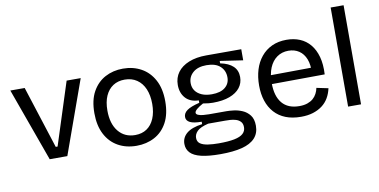

<svg xmlns="http://www.w3.org/2000/svg" viewBox="-80 -928 2627 1330"><g transform="rotate(-10 1233.5 -263.0)"><path d="M203 0 17 -516H118L259 -77H272L413 -516H512L327 0Z M813 13Q739 13 682.5 -19Q626 -51 594.5 -112Q563 -173 563 -260Q563 -351 596 -410.5Q629 -470 685 -500Q741 -530 811 -530Q882 -530 938.5 -499Q995 -468 1028 -407Q1061 -346 1061 -257Q1061 -167 1028.5 -107Q996 -47 939.5 -17Q883 13 813 13ZM816 -62Q864 -62 898 -85Q932 -108 950.5 -151.5Q969 -195 969 -254Q969 -315 950 -359.5Q931 -404 895 -428.5Q859 -453 809 -453Q762 -453 727.5 -430.5Q693 -408 674 -365.5Q655 -323 655 -262Q655 -169 698.5 -115.5Q742 -62 816 -62Z M1375 171Q1292 171 1240 158.5Q1188 146 1164 120.5Q1140 95 1140 58Q1140 13 1175.5 -16.5Q1211 -46 1285 -56V-73Q1230 -73 1203.5 -86Q1177 -99 1177 -125Q1177 -152 1203.5 -171Q1230 -190 1291 -205V-222Q1230 -224 1198 -260Q1166 -296 1166 -352Q1166 -403 1193.5 -440.5Q1221 -478 1273 -499Q1325 -520 1396 -520H1642V-442L1481 -466V-449Q1540 -437 1570.5 -408Q1601 -379 1601 -332Q1601 -289 1576 -257Q1551 -225 1503 -207Q1455 -189 1385 -189Q1370 -189 1355 -190.5Q1340 -192 1316 -196Q1286 -180 1270 -166Q1254 -152 1254 -141Q1254 -131 1268 -125Q1282 -119 1303 -117Q1324 -115 1343 -115H1467Q1486 -115 1516.5 -111.5Q1547 -108 1577.5 -95Q1608 -82 1629 -55Q1650 -28 1650 19Q1650 72 1618.5 106Q1587 140 1526 155.5Q1465 171 1375 171ZM1376 95Q1444 95 1486 86.5Q1528 78 1547.5 60Q1567 42 1567 15Q1567 -10 1554 -24Q1541 -38 1521 -44Q1501 -50 1481 -51Q1461 -52 1445 -52H1327Q1270 -38 1248.5 -16.5Q1227 5 1227 31Q1227 58 1246.5 71.5Q1266 85 1300 90Q1334 95 1376 95ZM1388 -248Q1449 -248 1481.5 -274.5Q1514 -301 1514 -345Q1514 -393 1481 -423Q1448 -453 1385 -453Q1324 -453 1290 -423.5Q1256 -394 1256 -349Q1256 -319 1271.5 -296.5Q1287 -274 1316.5 -261Q1346 -248 1388 -248Z M1970 13Q1908 13 1861.5 -5.5Q1815 -24 1783.5 -59Q1752 -94 1736 -142.5Q1720 -191 1720 -250Q1720 -311 1735.5 -361.5Q1751 -412 1782 -450Q1813 -488 1858 -509Q1903 -530 1961 -530Q2013 -530 2055 -512.5Q2097 -495 2126.5 -459.5Q2156 -424 2170.5 -371.5Q2185 -319 2181 -248L1777 -245V-307L2124 -310L2095 -269Q2099 -330 2083 -370.5Q2067 -411 2035.5 -432Q2004 -453 1961 -453Q1915 -453 1880.5 -428.5Q1846 -404 1827.5 -359.5Q1809 -315 1809 -252Q1809 -160 1850 -111Q1891 -62 1971 -62Q2004 -62 2028 -70.5Q2052 -79 2068 -93Q2084 -107 2094 -126Q2104 -145 2108 -166L2190 -149Q2182 -112 2164.5 -82Q2147 -52 2119 -31Q2091 -10 2054 1.5Q2017 13 1970 13Z M2302 0V-697H2393V0Z"/></g></svg>

Font: Bricolage Grotesque 28pt
Style: Regular
Weight: 400
Version: Version 1.001;gftools[0.9.33.dev8+g029e19f]